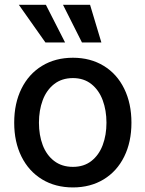

<svg xmlns="http://www.w3.org/2000/svg" viewBox="-20 -781 614 811"><path d="M40 -262.7Q40 -344.7 70.8 -406.7Q101.6 -468.8 157.7 -502.9Q213.9 -537.1 288.1 -537.1Q361.8 -537.1 418 -502.9Q474.1 -468.8 504.6 -406.5Q535.2 -344.2 535.2 -262.7Q535.2 -181.2 504.6 -119.4Q474.1 -57.6 418 -23.4Q361.8 10.7 288.1 10.7Q213.9 10.7 157.7 -23.4Q101.6 -57.6 70.8 -119.4Q40 -181.2 40 -262.7ZM429.7 -262.7Q429.7 -314.9 413.8 -357.7Q397.9 -400.4 366 -425.8Q334 -451.2 288.1 -451.2Q241.2 -451.2 208.7 -425.8Q176.3 -400.4 160.4 -357.7Q144.5 -314.9 144.5 -262.7Q144.5 -210.4 160.4 -168.2Q176.3 -126 208.7 -101.1Q241.2 -76.2 288.1 -76.2Q334.5 -76.2 366.2 -101.1Q397.9 -126 413.8 -168.2Q429.7 -210.4 429.7 -262.7ZM59.6 -760.7H173.8L254.9 -601.6H171.9ZM246.1 -760.7H360.4L408.2 -601.6H326.2Z"/></svg>

Font: Pretendard GOV Medium
Style: Regular
Weight: 500
Designer: Base glyphs from Inter by Rasmus Andersson; Hangeul glyphs from Noto Sans CJK(Source Han Sans) by Jang Soo-young and Kan
Foundry: Kil Hyung-jin
Version: Version 1.309